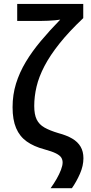

<svg xmlns="http://www.w3.org/2000/svg" viewBox="-20 -780 469 991"><path d="M410.6 36.6Q410.6 75.7 392.8 116.5Q375 157.2 351.1 191.4H241.2Q257.8 168.5 272 143.8Q286.1 119.1 294.7 96.7Q303.2 74.2 303.2 58.6Q303.2 44.4 296.1 33.2Q289.1 22 268.8 11.7Q248.5 1.5 209 -9.3Q154.3 -23.9 117.9 -49.8Q81.5 -75.7 63.2 -118.7Q44.9 -161.6 44.9 -226.6Q44.9 -291 62.7 -348.6Q80.6 -406.2 113.3 -460.7Q146 -515.1 191.2 -568.8Q236.3 -622.6 291 -678.7Q281.2 -676.8 264.2 -675.3Q247.1 -673.8 227.1 -672.9Q207 -671.9 187.5 -671.9H68.8V-759.8H409.7V-686.5Q335.9 -616.7 287.1 -555.4Q238.3 -494.1 209.5 -439Q180.7 -383.8 168.7 -333Q156.7 -282.2 156.7 -232.9Q156.7 -189 169.4 -163.1Q182.1 -137.2 209.7 -121.6Q237.3 -106 281.7 -92.8Q324.2 -81.5 352.8 -64.7Q381.3 -47.9 396 -22.9Q410.6 2 410.6 36.6Z"/></svg>

Font: Open Sans SemiCondensed SemiBold
Style: Regular
Weight: 600
Width: 4
Designer: Monotype Design Team
Foundry: Monotype Imaging Inc.
Version: Version 3.000